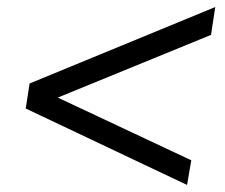

<svg xmlns="http://www.w3.org/2000/svg" viewBox="-20 -560 640 545"><path d="M511 -35 53 -252 64 -323 591 -540 579 -461 144 -283 523 -105Z"/></svg>

Font: Mulish Medium
Style: Italic
Weight: 500
Italic angle: -9°
Designer: Vernon Adams
Foundry: Vernon Adams
Version: Version 3.603; ttfautohint (v1.8.3)